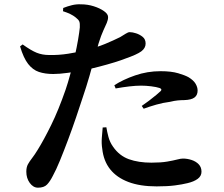

<svg xmlns="http://www.w3.org/2000/svg" viewBox="-20 -829 1040 890"><path d="M156 41Q134 41 118 19Q102 -3 102 -33Q102 -54 109.5 -67.5Q117 -81 129 -96.5Q141 -112 155 -135Q183 -180 217 -249Q251 -318 284 -413Q295 -445 306 -486Q317 -527 326.5 -568.5Q336 -610 342 -645.5Q348 -681 350 -702Q351 -721 347.5 -729.5Q344 -738 331 -748Q320 -757 305.5 -764Q291 -771 272 -777L273 -792Q293 -800 313.5 -805Q334 -810 355 -809Q386 -809 414.5 -800Q443 -791 462 -777.5Q481 -764 481 -750Q481 -737 475 -723Q469 -709 459 -687.5Q449 -666 437 -628Q431 -608 420 -567Q409 -526 394.5 -476Q380 -426 364 -379Q350 -336 332.5 -284.5Q315 -233 295.5 -181Q276 -129 258 -85Q240 -41 225 -14Q212 12 198 26.5Q184 41 156 41ZM706 35Q629 35 575 14.5Q521 -6 490.5 -44.5Q460 -83 454 -139Q450 -163 452 -190Q454 -217 456 -238L473 -239Q476 -220 482.5 -195Q489 -170 504 -149Q533 -107 577.5 -91Q622 -75 682 -75Q726 -75 755 -80Q784 -85 801 -89.5Q818 -94 828 -94Q848 -94 868 -87.5Q888 -81 901 -67.5Q914 -54 914 -33Q914 -13 896.5 0Q879 13 849 20Q825 26 790.5 30.5Q756 35 706 35ZM227 -486Q189 -486 160.5 -495.5Q132 -505 110.5 -532.5Q89 -560 73 -614L85 -623Q124 -595 150 -584.5Q176 -574 208 -574Q252 -573 296 -580Q340 -587 371 -595Q428 -609 467.5 -625.5Q507 -642 537 -657Q552 -666 563 -673Q574 -680 581 -680Q594 -680 611 -674.5Q628 -669 641.5 -658Q655 -647 655 -627Q655 -606 635 -591Q615 -576 560 -557Q543 -550 510.5 -540Q478 -530 439.5 -520Q401 -510 364 -502Q335 -497 295.5 -491.5Q256 -486 227 -486ZM637 -338Q652 -348 670.5 -362Q689 -376 704.5 -389Q720 -402 725 -407Q733 -416 720 -421Q705 -426 680.5 -429Q656 -432 634 -432Q610 -432 580 -428.5Q550 -425 516 -419L510 -434Q550 -460 606.5 -479.5Q663 -499 724 -499Q774 -499 806 -489.5Q838 -480 854 -471Q877 -457 886.5 -441Q896 -425 896 -409Q896 -388 881.5 -377Q867 -366 834 -365Q820 -365 804 -363.5Q788 -362 768 -357Q736 -353 704.5 -344Q673 -335 646 -325Z"/></svg>

Font: Noto Serif HK ExtraLight
Style: Bold
Weight: 700
Version: Version 2.002-H1;hotconv 1.1.0;makeotfexe 2.6.0